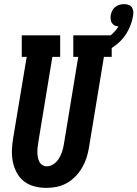

<svg xmlns="http://www.w3.org/2000/svg" viewBox="-20 -907 669 935"><path d="M205 8Q176 8 147.5 0.5Q119 -7 97.5 -23.5Q76 -40 62.5 -64.5Q49 -89 43 -117Q37 -145 38 -174.5Q39 -204 44 -234L110 -630H86V-735H273V-630H235L167 -217Q165 -204 163.5 -192Q162 -180 162 -167.5Q162 -155 164 -143Q166 -131 171 -120.5Q176 -110 186 -103.5Q196 -97 208 -97Q226 -97 242 -108.5Q258 -120 267.5 -136Q277 -152 282.5 -169Q288 -186 291 -204L361 -630H337V-735H524V-630H486L413 -187Q409 -162 401 -137.5Q393 -113 379.5 -90Q366 -67 347 -47.5Q328 -28 304.5 -15Q281 -2 255.5 3Q230 8 205 8ZM424 -630 407 -683Q429 -688 450 -696Q471 -704 491 -715.5Q511 -727 528 -743Q545 -759 557 -778Q547 -779 538.5 -783Q530 -787 525 -795Q520 -803 519 -812.5Q518 -822 519 -832Q521 -843 526 -854Q531 -865 540.5 -872.5Q550 -880 561 -883.5Q572 -887 584 -887Q595 -887 605.5 -883.5Q616 -880 622 -871.5Q628 -863 629 -852Q630 -841 628 -830Q622 -794 604.5 -759.5Q587 -725 558 -699Q529 -673 494 -656.5Q459 -640 424 -630Z"/></svg>

Font: Iosevka Curly Slab XBdObl
Style: Regular
Weight: 800
Italic angle: -9°
Monospace: yes
Designer: Belleve Invis
Foundry: Belleve Invis
Version: Version 11.1.0; ttfautohint (v1.8.3)